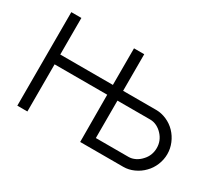

<svg xmlns="http://www.w3.org/2000/svg" viewBox="-106 -781 1131 1000"><g transform="rotate(30 459.0 -281.0)"><path d="M876 -172Q876 -138.5 863 -106.8Q850 -75 827 -52Q804 -28 773 -14Q742 0 710.5 0H451L450 -283.5H133.5V0H73V-562.5H133.5V-342.5H450V-562.5H511.5V-342.5H710.5Q742 -342.5 773 -329Q804 -315.5 827 -291.5Q850 -267.5 863 -236.2Q876 -205 876 -172ZM812.5 -172Q812.5 -215.5 782.5 -248Q767.5 -264.5 748.5 -274Q729.5 -283.5 708.5 -283.5H511.5V-58.5H708.5Q728 -58.5 747.8 -68.2Q767.5 -78 782.5 -95Q812.5 -127 812.5 -172Z"/></g></svg>

Font: Russisch Sans Light
Style: Regular
Weight: 300
Designer: Michael Sharanda (font) & Cristiano Sobral (main changes)
Foundry: Michael Sharanda
Version: Version 2.00;September 8, 2020;FontCreator 13.0.0.2681 64-bi